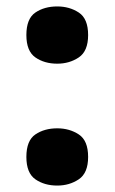

<svg xmlns="http://www.w3.org/2000/svg" viewBox="-20 -568 357 597"><path d="M158 -370Q118 -370 90 -389.5Q62 -409 62 -459Q62 -510 90 -529Q118 -548 158 -548Q196 -548 225 -529Q254 -510 254 -459Q254 -409 225 -389.5Q196 -370 158 -370ZM158 9Q118 9 90 -10.5Q62 -30 62 -80Q62 -131 90 -150Q118 -169 158 -169Q196 -169 225 -150Q254 -131 254 -80Q254 -30 225 -10.5Q196 9 158 9Z"/></svg>

Font: Noto Serif Kannada Black
Style: Regular
Weight: 900
Version: Version 2.003